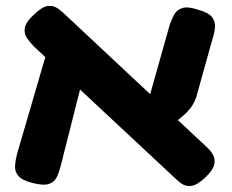

<svg xmlns="http://www.w3.org/2000/svg" viewBox="-20 -608 778 644"><path d="M668 -12Q641 13 622 15.5Q603 18 588.5 7.5Q574 -3 561 -16L95 -451Q80 -466 70 -481Q60 -496 63.5 -515.5Q67 -535 95 -560Q122 -586 141 -588Q160 -590 175.5 -578.5Q191 -567 206 -552L671 -117Q685 -105 694 -89.5Q703 -74 698.5 -55.5Q694 -37 668 -12ZM90 6Q54 -3 41.5 -18Q29 -33 30.5 -52.5Q32 -72 37 -91L138 -437L265 -373L183 -49Q178 -29 170 -13Q162 3 144 9Q126 15 90 6ZM533 -169 471 -247 549 -524Q556 -544 564.5 -559.5Q573 -575 591.5 -581Q610 -587 646 -575Q681 -565 692 -549.5Q703 -534 701 -515Q699 -496 692 -475L638 -281Q630 -259 616.5 -242.5Q603 -226 582.5 -210Q562 -194 533 -169Z"/></svg>

Font: Fredoka SemiExpanded SemiBold
Style: Regular
Weight: 600
Width: 6
Designer: Ben Nathan
Foundry: Milena B. Brandão, Ben Nathan
Version: Version 2.001